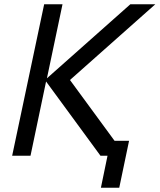

<svg xmlns="http://www.w3.org/2000/svg" viewBox="-20 -730 748 900"><path d="M37 0 187 -710H273L200 -363L591 -710H708L308 -355L517 -70H585L539 150H453L484 0H451L196 -348L123 0Z"/></svg>

Font: Geist Regular
Style: Italic
Weight: 400
Italic angle: -12°
Designer: Basement.studio, Andrés Briganti, Mateo Zaragoza
Foundry: Basement.studio, Vercel, Andrés Briganti, Guido Ferreyra, Mateo Zaragoza
Version: Version 1.500; ttfautohint (v1.8.4.7-5d5b)